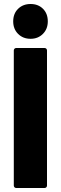

<svg xmlns="http://www.w3.org/2000/svg" viewBox="-20 -940 305 960"><path d="M61 0Q56 0 52.5 -3.5Q49 -7 49 -12V-688Q49 -693 52.5 -696.5Q56 -700 61 -700H203Q208 -700 211.5 -696.5Q215 -693 215 -688V-12Q215 -7 211.5 -3.5Q208 0 203 0ZM133 -746Q95 -746 70.5 -770.5Q46 -795 46 -833Q46 -872 70.5 -896Q95 -920 133 -920Q171 -920 195 -896Q219 -872 219 -833Q219 -795 194.5 -770.5Q170 -746 133 -746Z"/></svg>

Font: LinhAnh ExtBd
Style: Regular
Weight: 800
Designer: Jeremy Tribby
Foundry: Tribby Type
Version: Version 1.408